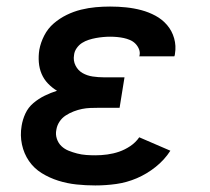

<svg xmlns="http://www.w3.org/2000/svg" viewBox="-20 -558 640 586"><path d="M271 8Q242 8 213.5 5Q185 2 158 -6.5Q131 -15 107.5 -29.5Q84 -44 68.5 -66.5Q53 -89 47 -117Q41 -145 46 -174Q49 -193 57.5 -211.5Q66 -230 82 -243.5Q98 -257 116.5 -266Q135 -275 154 -281Q139 -290 126.5 -303Q114 -316 107 -332.5Q100 -349 98.5 -368Q97 -387 100 -406Q104 -428 115 -449.5Q126 -471 144 -486.5Q162 -502 183.5 -512.5Q205 -523 227.5 -528.5Q250 -534 272 -536Q294 -538 316 -538Q341 -538 365 -535.5Q389 -533 411.5 -527Q434 -521 454.5 -510Q475 -499 490 -481.5Q505 -464 511.5 -441Q518 -418 514 -394Q514 -392 513.5 -390Q513 -388 512 -386H405Q405 -387 405.5 -387.5Q406 -388 406 -389Q408 -399 404 -408.5Q400 -418 393 -425Q386 -432 376.5 -436Q367 -440 357.5 -442Q348 -444 337.5 -445Q327 -446 316 -446Q306 -446 295 -445Q284 -444 273 -442Q262 -440 251 -436.5Q240 -433 230.5 -427Q221 -421 214 -411Q207 -401 206 -390Q203 -373 210.5 -358Q218 -343 232 -335Q246 -327 263 -324.5Q280 -322 297 -322H360L345 -229H282Q269 -229 256 -228.5Q243 -228 230.5 -225.5Q218 -223 205 -218Q192 -213 180.5 -205.5Q169 -198 161.5 -186.5Q154 -175 152 -162Q149 -148 153.5 -134.5Q158 -121 167.5 -112Q177 -103 189.5 -98Q202 -93 215.5 -89.5Q229 -86 243 -85Q257 -84 271 -84Q289 -84 307.5 -86.5Q326 -89 343.5 -95Q361 -101 377.5 -112Q394 -123 405 -139L500 -98Q482 -70 455 -48.5Q428 -27 397.5 -14Q367 -1 335 3.5Q303 8 271 8Z"/></svg>

Font: Iosevka Slab Semibold Extended
Style: Italic
Weight: 600
Width: 7
Italic angle: -9°
Monospace: yes
Designer: Belleve Invis
Foundry: Belleve Invis
Version: Version 11.1.0; ttfautohint (v1.8.3)